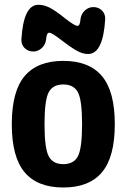

<svg xmlns="http://www.w3.org/2000/svg" viewBox="-20 -790 540 819"><path d="M187.5 -124Q205.1 -89.8 250 -89.8Q294.9 -89.8 312.5 -124Q330.1 -158.2 330.1 -260.3Q330.1 -362.3 312.5 -396Q294.9 -429.7 250 -429.7Q205.1 -429.7 187.5 -396Q169.9 -362.3 169.9 -260.3Q169.9 -158.2 187.5 -124ZM85 -465.3Q139.6 -530.3 250 -530.3Q360.4 -530.3 415 -465.3Q469.7 -400.4 469.7 -260.3Q469.7 -120.1 415 -55.2Q360.4 9.8 250 9.8Q139.6 9.8 85 -55.2Q30.3 -120.1 30.3 -260.3Q30.3 -400.4 85 -465.3ZM323.2 -707Q325.2 -729.5 341.3 -744.6Q357.4 -759.8 377.9 -759.8Q400.4 -759.8 415 -745.1Q429.7 -730.5 428.7 -708Q419.9 -559.6 355.5 -559.6Q334 -559.6 310.1 -572.3Q286.1 -585 240.2 -620.1Q201.2 -650.4 189.9 -650.4Q178.7 -650.4 176.8 -623Q174.8 -600.6 158.7 -585.4Q142.6 -570.3 122.1 -570.3Q99.6 -570.3 85 -585Q70.3 -599.6 71.3 -622.1Q80.1 -770.5 144.5 -769.5Q167 -769.5 190.9 -757.8Q214.8 -746.1 259.8 -710Q298.8 -679.7 310.1 -679.7Q321.3 -679.7 323.2 -707Z"/></svg>

Font: Rounded-X Mgen+ 1mn bold
Style: Bold
Weight: 700
Designer: [Source Han Sans]
Ryoko NISHIZUKA  (kana & ideographs); Paul D. Hunt (Latin, Greek & Cyrillic); Wenlong ZHANG  (bopomofo
Version: Version 1.059.20150602